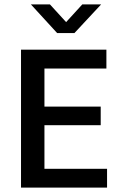

<svg xmlns="http://www.w3.org/2000/svg" viewBox="-20 -857 546 877"><path d="M76 -630H466V-544H183V-370H440V-285H183V-86H469V0H76ZM320 -706H241L121 -837H208L282 -756L356 -837H442Z"/></svg>

Font: Mukta Vaani Medium
Style: Regular
Weight: 500
Designer: Noopur Datye, Girish Dalvi, Yashodeep Gholap, Pallavi Karambelkar
Foundry: Ek Type
Version: Version 2.538;PS 1.000;hotconv 16.6.51;makeotf.lib2.5.65220;